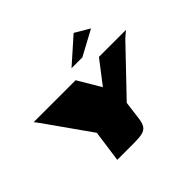

<svg xmlns="http://www.w3.org/2000/svg" viewBox="-150 -838 1030 1030"><g transform="rotate(-45 364.5 -323.5)"><path d="M203 0 228 -180 48 -435 29 -460H347L424 -330L524 -460H729L695 -431L455 -180L442 -78Q438 -44 427 -27.5Q416 -11 393.5 -5.5Q371 0 332 0ZM377 -521 519 -647 602 -598 459 -521Z"/></g></svg>

Font: Genos Black
Style: Italic
Weight: 900
Italic angle: -8°
Version: Version 1.010